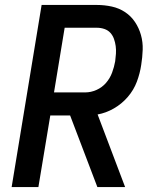

<svg xmlns="http://www.w3.org/2000/svg" viewBox="-20 -755 640 775"><path d="M485 0H373L263 -289H183L135 0H27L148 -735H371Q402 -735 431.5 -728.5Q461 -722 485 -706Q509 -690 525 -666Q541 -642 549 -613.5Q557 -585 556 -554.5Q555 -524 550 -493Q545 -459 532.5 -425.5Q520 -392 496 -364Q472 -336 440 -317.5Q408 -299 374 -293ZM198 -382H324Q347 -382 369.5 -392Q392 -402 408 -420.5Q424 -439 432.5 -462Q441 -485 445 -508Q447 -523 448 -538.5Q449 -554 447 -569Q445 -584 440 -598Q435 -612 425.5 -622.5Q416 -633 401.5 -638Q387 -643 371 -643H241Z"/></svg>

Font: Iosevka Semibold Extended
Style: Italic
Weight: 600
Width: 7
Italic angle: -9°
Monospace: yes
Designer: Belleve Invis
Foundry: Belleve Invis
Version: Version 32.5.0; ttfautohint (v1.8.4)